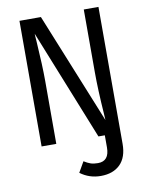

<svg xmlns="http://www.w3.org/2000/svg" viewBox="-99 -776 812 1063"><g transform="rotate(-10 307.5 -244.0)"><path d="M447.2 -706.2H529.7V63.1Q529.7 139 490 178.5Q450.3 217.9 381 217.9Q316.4 217.9 265.6 180L299.5 121Q320 133.8 336.7 139.5Q353.3 145.1 377.4 145.1Q441 145.1 441 68.2V0H405.1L156.4 -621Q156.4 -616.9 156.9 -606.7Q157.4 -596.4 159 -577.4Q168.2 -437.4 168.2 -353.8V0H85.6V-706.2H206.2L459 -82.6L456.9 -119.5Q447.2 -255.9 447.2 -352.8Z"/></g></svg>

Font: Fira Code
Style: Regular
Weight: 400
Designer: Carrois Corporate, Edenspiekermann AG, Nikita Prokopov
Foundry: Carrois Corporate, Edenspiekermann AG, Nikita Prokopov
Version: Version 5.002